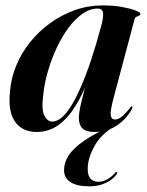

<svg xmlns="http://www.w3.org/2000/svg" viewBox="-20 -468 530 694"><path d="M393.5 -17 396.5 -12Q348 13.5 322.5 58.2Q297 103 297 143.5Q297 166.5 307.2 177.8Q317.5 189 335.5 189Q352.5 189 368.8 179.5Q385 170 395.5 157.5Q397.5 155 399.8 154.2Q402 153.5 403.5 154.5Q404.5 155 404 157Q403.5 159 401.5 162Q389 180 363 192.8Q337 205.5 302.5 205.5Q258.5 205.5 235 190.5Q211.5 175.5 211.5 147Q211.5 119.5 228.5 93.2Q245.5 67 285.2 39.8Q325 12.5 393.5 -17ZM391 -115.5Q378 -67 380.2 -51.5Q382.5 -36 395.5 -36Q406 -36 418.5 -45Q431 -54 449.5 -77.5Q452.5 -81.5 454 -82.8Q455.5 -84 457 -83.5Q459 -83.5 458.8 -80.8Q458.5 -78 456 -72.5Q435.5 -36 401.2 -13.5Q367 9 321.5 9Q291 9 278 -4Q265 -17 265 -42Q265 -51 267.2 -65.2Q269.5 -79.5 274 -98.8Q278.5 -118 284.8 -141.8Q291 -165.5 299 -193L303.5 -190.5Q280 -128.5 252 -83.8Q224 -39 189.8 -15Q155.5 9 112.5 9Q61.5 9 35 -27.2Q8.5 -63.5 16 -135.5Q19.5 -184.5 38.5 -230.5Q57.5 -276.5 89 -315.8Q120.5 -355 161.8 -384.8Q203 -414.5 251 -431.5Q299 -448.5 351 -448.5Q389 -448.5 419.8 -443Q450.5 -437.5 469 -430.5Q487.5 -423.5 487.5 -418.5Q487.5 -413.5 482.8 -411.5Q478 -409.5 473 -407.2Q468 -405 466.5 -399ZM136 -121.5Q129.5 -71 140.5 -49.8Q151.5 -28.5 169 -28.5Q185 -28.5 202 -42.2Q219 -56 236.5 -84Q254 -112 272.2 -153.5Q290.5 -195 309 -250.2Q327.5 -305.5 346 -375Q354 -404.5 352.5 -420.8Q351 -437 332.5 -437Q305 -437 278.5 -418.5Q252 -400 228 -368Q204 -336 185 -295.2Q166 -254.5 153 -210Q140 -165.5 136 -121.5Z"/></svg>

Font: Fraunces 120pt SemiBold
Style: Italic
Weight: 600
Italic angle: -16°
Version: Version 1.000;[b76b70a41]